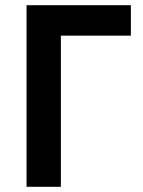

<svg xmlns="http://www.w3.org/2000/svg" viewBox="-20 -718 550 738"><path d="M82 0H214V-581H483V-698H82Z"/></svg>

Font: Braiins Sans SemiBold
Style: Regular
Weight: 600
Designer: Mike Abbink, Paul van der Laan, Pieter van Rosmalen, Jiri Chlebus, Lubos Buracinsky
Foundry: Bold Monday, Sudetype
Version: Version 1.000;hotconv 1.0.109;makeotfexe 2.5.65596